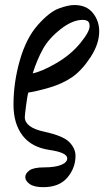

<svg xmlns="http://www.w3.org/2000/svg" viewBox="-20 -445 439 771"><path d="M34.2 -24.9Q34.2 -113.8 59.6 -202.6Q85 -291.5 131.3 -344Q177.7 -396.5 215.3 -410.6Q252.9 -424.8 278.8 -424.8Q327.1 -424.8 352.8 -393.1Q378.4 -361.3 378.4 -318.8Q378.4 -269 344 -216.1Q309.6 -163.1 270.3 -135.7Q231 -108.4 177.7 -93Q124.5 -77.6 93.3 -73.2Q89.8 -60.1 84.7 -21.2Q79.6 17.6 79.6 25.4Q79.6 66.9 157 83.7Q234.4 100.6 258.8 126Q283.2 151.4 283.2 180.7Q283.2 229.5 250.5 268.1Q217.8 306.6 153.8 306.6Q117.2 306.6 99.6 294.2Q82 281.7 81.5 267.1Q81.1 251.5 98.1 239.3Q115.2 227.1 158.2 227.1Q200.2 227.1 225.1 217.3Q250 207.5 250 190.9Q250 167.5 178.2 157Q106.4 146.5 70.3 98.9Q34.2 51.3 34.2 -24.9ZM111.3 -150.4Q149.4 -158.2 207 -191.9Q264.6 -225.6 302.2 -271.5Q339.8 -317.4 339.8 -339.8Q339.8 -355 332.3 -360.1Q324.7 -365.2 312 -365.2Q271 -365.2 223.4 -327.9Q175.8 -290.5 152.3 -248Q128.9 -205.6 111.3 -150.4Z"/></svg>

Font: Junicode
Style: Regular
Weight: 400
Designer: Peter S. Baker
Foundry: Briery Creek Software
Version: Version 0.7.2